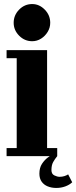

<svg xmlns="http://www.w3.org/2000/svg" viewBox="-20 -771 376 948"><path d="M139 -567.5Q101.5 -567.5 74.5 -594.8Q47.5 -622 47.5 -658.5Q47.5 -696 74.5 -723.5Q101.5 -751 139 -751Q174 -751 201 -723.5Q228 -696 228 -658.5Q228 -634.5 215.5 -613.8Q203 -593 182.8 -580.2Q162.5 -567.5 139 -567.5ZM12.5 0V-40H62.5V-483.5H12.5V-523.5H212.5V-40H262.5V0ZM258 157Q234.5 157 215.5 149.2Q196.5 141.5 185.5 125.8Q174.5 110 174.5 86.5Q174.5 57.5 187.2 38Q200 18.5 216.8 6.2Q233.5 -6 246 -13.5L262.5 0Q251 14 242.5 29.2Q234 44.5 234 69Q234 88 248.2 95Q262.5 102 274 102Q287 102 298 98.5Q309 95 316.5 90L336.5 129Q323.5 141.5 302.8 149.2Q282 157 258 157Z"/></svg>

Font: Imbue Thin 10pt Black
Style: Regular
Weight: 900
Version: Version 1.102